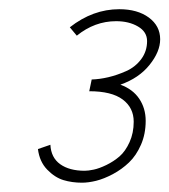

<svg xmlns="http://www.w3.org/2000/svg" viewBox="-20 -851 366 415"><path d="M146 -773.9Q184.6 -805.2 231 -805.2Q258.8 -805.2 278.3 -793.7Q297.9 -782.2 297.9 -762.2Q297.9 -740.2 285.2 -723.1Q272.5 -706.1 252.7 -697.3Q232.9 -688.5 214.1 -684.1Q195.3 -679.7 178.2 -679.2L172.9 -653.8Q221.2 -653.8 245.1 -636Q269 -618.2 269 -587.9Q269 -563.5 260 -543.7Q251 -523.9 238.3 -512.9Q225.6 -502 210 -494.4Q194.3 -486.8 182.6 -484.4Q170.9 -481.9 163.1 -481.9Q129.9 -481.9 110.1 -496.1Q90.3 -510.3 88.9 -538.1L62 -528.8Q65.4 -501.5 82 -484.4Q98.6 -467.3 117.2 -461.7Q135.7 -456.1 157.2 -456.1Q170.9 -456.1 187.7 -460.2Q204.6 -464.4 223.9 -474.6Q243.2 -484.9 258.8 -499.8Q274.4 -514.6 284.7 -538.1Q294.9 -561.5 294.9 -589.8Q294.9 -616.7 281 -637.5Q267.1 -658.2 240.2 -668Q280.3 -682.1 303.2 -710.7Q326.2 -739.3 326.2 -766.1Q326.2 -794.9 301.8 -813Q277.3 -831.1 237.8 -831.1Q180.7 -831.1 130.9 -792Z"/></svg>

Font: Comic Neue Angular Light Italic
Style: Regular
Weight: 300
Italic angle: -12°
Designer: Craig Rozynski
Foundry: Craig Rozynski
Version: Version 2.003